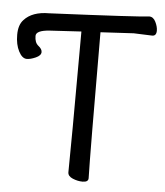

<svg xmlns="http://www.w3.org/2000/svg" viewBox="-80 -763 710 826"><g transform="rotate(5 274.5 -349.5)"><path d="M307 17Q286 17 264.5 8Q243 -1 243 -18Q245 -107 246 -626L110 -618Q51 -614 51 -590Q51 -561 67 -548.5Q83 -536 83 -523Q83 -508 60.5 -498Q38 -488 22 -488Q2 -488 -13 -517Q-28 -546 -28 -588Q-28 -631 -7 -653Q28 -692 101 -692Q491 -710 531 -716Q549 -716 559 -695.5Q569 -675 569 -658Q569 -635 551 -635L471 -638L328 -630Q329 -106 332 0Q332 17 307 17Z"/></g></svg>

Font: LXGW WenKai Lite Medium
Style: Regular
Weight: 500
Designer: LXGW / Fontworks Inc.
Foundry: LXGW / Fontworks Inc.
Version: Version 1.511; March 25, 2025